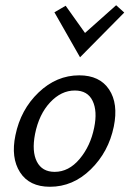

<svg xmlns="http://www.w3.org/2000/svg" viewBox="-20 -709 495 734"><path d="M286 -490 188 -662 231 -687 305 -583 424 -689 455 -661ZM171 5Q92 5 56.5 -50.5Q21 -106 39 -192Q59 -290 127.5 -355.5Q196 -421 283 -421Q361 -421 397 -367Q433 -313 415 -225Q395 -128 327 -61.5Q259 5 171 5ZM189 -52Q243 -52 284.5 -101.5Q326 -151 340 -221Q353 -284 334 -323.5Q315 -363 266 -363Q214 -363 171.5 -317.5Q129 -272 114 -197Q101 -130 121 -91Q141 -52 189 -52Z"/></svg>

Font: EauTest Medium
Style: Italic
Weight: 500
Italic angle: -12°
Designer: Christian Thalmann (Catharsis Fonts)
Version: Version 0.001;PS 000.001;hotconv 1.0.88;makeotf.lib2.5.64775